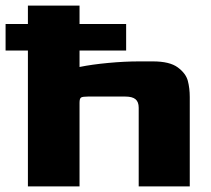

<svg xmlns="http://www.w3.org/2000/svg" viewBox="-40 -668 755 688"><path d="M640 -320V0H457V-282Q457 -303 445.5 -312.5Q434 -322 409 -322H275Q256 -322 250.5 -318.5Q245 -315 245 -300V0H60V-487H-20V-582H60V-648H245V-582H412V-487H245V-428Q289 -437 348 -442.5Q407 -448 458 -448H508Q568 -448 597 -426.5Q626 -405 633 -378.5Q640 -352 640 -320Z"/></svg>

Font: Gold Bold
Style: Regular
Weight: 400
Designer: jaiki
Version: Version 1.000